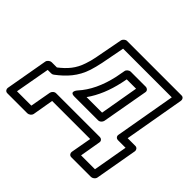

<svg xmlns="http://www.w3.org/2000/svg" viewBox="-168 -766 1163 1163"><g transform="rotate(45 414.0 -184.5)"><path d="M142 -95C203 -141 252 -193 278 -274C285 -297 292 -322 298 -352L327 -503H744L676 -114C673 -99 685 -89 696 -89H762L723 134H604L627 0C630 -15 618 -25 607 -25H231C216 -25 204 -11 202 0L178 134H55L95 -89H125C131 -89 137 -91 142 -95ZM124 -139H79C68 -139 52 -129 49 -114L1 159C-1 170 7 184 22 184H194C205 184 221 174 224 159L247 25H573L549 159C547 170 555 184 570 184H739C750 184 766 174 769 159L817 -114C819 -125 811 -139 796 -139H730L798 -528C800 -539 793 -553 778 -553H311C299 -553 285 -542 282 -528L249 -354C244 -326 237 -301 230 -281C209 -217 175 -179 124 -139ZM467 -352 474 -387H554L511 -139H378C420 -198 449 -269 467 -352ZM418 -354C397 -258 361 -184 311 -129C311 -129 275 -89 324 -89H527C542 -89 554 -103 556 -114L609 -412C612 -427 599 -437 588 -437H459C445 -437 431 -425 429 -413Z"/></g></svg>

Font: Asimov
Style: XWidOuIt
Weight: 500
Designer: Google
Version: Version 2.000980; 2014